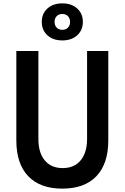

<svg xmlns="http://www.w3.org/2000/svg" viewBox="-20 -1103 740 1140"><path d="M77 -800H208V-277Q208 -196 246 -150.5Q284 -105 352 -105Q421 -105 459 -151Q497 -197 497 -279V-800H623V-269Q623 -131 552.5 -57Q482 17 350 17Q218 17 147.5 -57Q77 -131 77 -269ZM350 -863Q295 -863 261.5 -893.5Q228 -924 228 -973Q228 -1022 261.5 -1052.5Q295 -1083 350 -1083Q405 -1083 438.5 -1052.5Q472 -1022 472 -973Q472 -924 438.5 -893.5Q405 -863 350 -863ZM350 -926Q371 -926 383.5 -939Q396 -952 396 -973Q396 -994 383.5 -1007Q371 -1020 350 -1020Q329 -1020 316.5 -1007Q304 -994 304 -973Q304 -952 316.5 -939Q329 -926 350 -926Z"/></svg>

Font: Martian Mono Medium
Style: Regular
Weight: 500
Monospace: yes
Designer: Roman Shamin
Foundry: Evil Martians
Version: Version 1.000; ttfautohint (v1.8.4.7-5d5b)